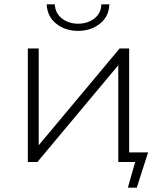

<svg xmlns="http://www.w3.org/2000/svg" viewBox="-20 -745 740 883"><path d="M108 0V-522H158V-77L530 -522H574V0H524V-445L152 0ZM339 -603Q280 -603 238.5 -636Q197 -669 195 -725H232Q234 -684 265 -660Q296 -636 339 -636Q383 -636 414 -660Q445 -684 446 -725H483Q481 -669 439.5 -636Q398 -603 339 -603ZM568 118 606 -15 637 0H524V-44H661L609 118Z"/></svg>

Font: Modern
Style: Regular
Weight: 300
Designer: Julieta Ulanovsky
Foundry: Julieta Ulanovsky
Version: Version 8.000